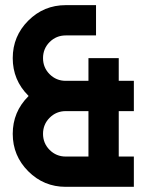

<svg xmlns="http://www.w3.org/2000/svg" viewBox="-20 -723 567 743"><path d="M439.5 -293V-117.2H498V0H234.4Q149.4 0 89.4 -60.1Q29.3 -120.1 29.3 -205.1Q29.3 -290 89.4 -350.1L90.8 -351.6L89.4 -353Q29.3 -413.1 29.3 -498Q29.3 -583 89.4 -643.1Q149.4 -703.1 234.4 -703.1H351.6V-585.9H234.4Q197.8 -585.9 172.1 -560.3Q146.5 -534.7 146.5 -498Q146.5 -461.4 172.1 -435.8Q197.8 -410.2 234.4 -410.2H322.3V-498H439.5V-410.2H498V-293ZM322.3 -117.2V-293H234.4Q197.8 -293 172.1 -267.3Q146.5 -241.7 146.5 -205.1Q146.5 -168.5 172.1 -142.8Q197.8 -117.2 234.4 -117.2Z"/></svg>

Font: Gerhaus
Style: Regular
Weight: 400
Designer: GGBotNet
Foundry: GGBotNet
Version: 1.01